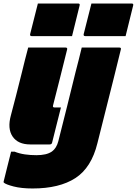

<svg xmlns="http://www.w3.org/2000/svg" viewBox="-55 -820 776 1090"><path d="M354 -615H125Q114 -615 116 -626L160 -800H389Q400 -800 397 -789ZM658 -615H429Q418 -615 420 -626L464 -800H693Q704 -800 701 -789ZM318 -550Q324 -550 325 -547Q328 -544 326 -539Q307 -460 286.5 -380.5Q266 -301 246 -221Q244 -214 248 -212Q248 -210 254 -210H291Q278 -161 266 -111Q254 -61 241 -11Q239 0 227 0H117Q47 0 16.5 -45Q-14 -90 7 -166Q20 -213 36 -277Q52 -341 69 -408Q77 -443 86.5 -479Q96 -515 105 -550ZM623 -550Q634 -550 631 -539Q612 -461 592 -381Q572 -301 549 -210Q526 -119 498 -7Q464 132 373 191Q282 250 130 250Q66 250 22 238.5Q-22 227 -33 217Q-36 214 -34 209Q-23 166 -13.5 126.5Q-4 87 8 41H28Q55 52 86.5 56.5Q118 61 152 61Q180 61 202 56Q224 51 240 40Q266 21 276 -18Q301 -116 325.5 -214.5Q350 -313 374 -411Q383 -446 392 -481Q401 -516 409 -550Z"/></svg>

Font: Recursive Mn Lnr St XBk
Style: Italic
Weight: 1000
Italic angle: -15°
Monospace: yes
Version: Version 1.079;hotconv 1.0.112;makeotfexe 2.5.65598; ttfautoh